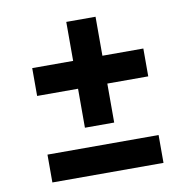

<svg xmlns="http://www.w3.org/2000/svg" viewBox="-70 -661 718 730"><g transform="rotate(-10 289.0 -296.0)"><path d="M232.5 -183.5V-334H74.5V-441.5H232.5V-592H345.5V-441.5H503.5V-334H345.5V-183.5ZM74.5 0V-107.5H503.5V0Z"/></g></svg>

Font: Encode Sans Exp SmBold
Style: Regular
Weight: 600
Width: 7
Designer: Multiple Designers
Foundry: Impallari Type
Version: Version 3.002; ttfautohint (v1.8.3) -l 8 -r 50 -G 200 -x 14 